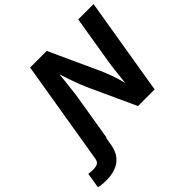

<svg xmlns="http://www.w3.org/2000/svg" viewBox="-348 -933 1349 1349"><g transform="rotate(-45 327.0 -258.0)"><path d="M-116.7 203.6 -98.1 89.8Q-74.7 93.3 -55.2 93.3Q-20.5 93.3 -6.1 83Q8.3 72.8 12.2 49.3L30.8 -62.5L141.1 -727.5H306.2L474.6 -359.4Q489.7 -325.2 506.1 -281Q522.5 -236.8 537.1 -177.2Q542.5 -231.4 548.8 -286.4Q555.2 -341.3 561.5 -378.4L619.1 -727.5H771.5L650.9 0H485.8L332.5 -334Q317.9 -366.2 305.7 -397Q293.5 -427.7 281.2 -463.9Q269 -500 253.4 -547.4Q246.1 -478 239.7 -422.6Q233.4 -367.2 228 -334.5L172.9 0H169.4L159.7 57.6Q133.8 212.4 -43 212.4Q-86.9 212.4 -116.7 203.6Z"/></g></svg>

Font: Inter
Style: Bold Italic
Weight: 700
Italic angle: -9.39999°
Designer: Rasmus Andersson
Foundry: rsms
Version: Version 4.001;git-9221beed3